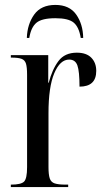

<svg xmlns="http://www.w3.org/2000/svg" viewBox="-20 -760 423 780"><path d="M24 0V-10H25Q66 -10 78 -22.5Q90 -35 90 -81V-456Q90 -487 85.5 -501.5Q81 -516 67.5 -521Q54 -526 27 -526H24V-536H176V-424H178Q192 -478 217.5 -512Q243 -546 292 -546Q331 -546 351 -525.5Q371 -505 371 -472Q371 -408 303 -408Q303 -470 294.5 -494Q286 -518 261 -518Q224 -518 200.5 -462.5Q177 -407 177 -300V-81Q177 -51 182 -35.5Q187 -20 202 -15Q217 -10 246 -10H257V0ZM89 -606Q91 -662 119 -701Q147 -740 205 -740Q262 -740 289.5 -701Q317 -662 318 -606H308Q301 -650 279.5 -668Q258 -686 205 -686Q150 -686 128 -667.5Q106 -649 99 -606Z"/></svg>

Font: Noto Serif Display ExtraCondensed
Style: Regular
Weight: 400
Width: 2
Designer: Monotype Design Team
Foundry: Monotype Imaging Inc.
Version: Version 2.009